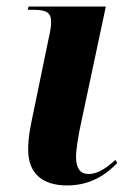

<svg xmlns="http://www.w3.org/2000/svg" viewBox="-20 -556 390 586"><path d="M185 10C258 10 306 -25 338 -59L332 -68C309 -47 281 -25 251 -25C224 -25 213 -42 212 -76C212 -99 219 -142 226 -174L303 -536H67L65 -526H83C121 -526 136 -518 136 -489C136 -475 133 -458 129 -441L84 -223C73 -171 66 -138 66 -99C66 -27 109 10 185 10Z"/></svg>

Font: Noto Serif Display
Style: Bold Italic
Weight: 700
Italic angle: -12°
Designer: Monotype Design Team
Foundry: Monotype Imaging Inc.
Version: Version 2.009